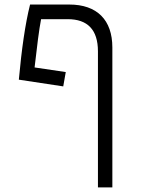

<svg xmlns="http://www.w3.org/2000/svg" viewBox="-20 -606 626 851"><path d="M414.1 224.6H478V-395.5C478 -517.6 410.2 -585.9 287.1 -585.9H113.3C91.8 -501 75.7 -386.7 63.5 -252.9L260.3 -223.1L271.5 -286.6L133.3 -307.1C144 -401.4 153.3 -476.1 162.1 -521H280.3C367.2 -521 414.1 -475.1 414.1 -378.4Z"/></svg>

Font: Cascadia Code PL Light
Style: Regular
Weight: 300
Monospace: yes
Designer: Aaron Bell
Foundry: Saja Typeworks
Version: Version 2404.023